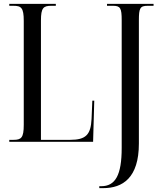

<svg xmlns="http://www.w3.org/2000/svg" viewBox="-20 -734 823 994"><path d="M494 240H514C615 240 699 187 699 9V-629C699 -692 705 -704 745 -704H775V-714H534V-704H565C603 -704 610 -692 610 -630V32C610 173 577 230 504 230H494ZM28 0H462L468 -213H458L454 -118C450 -37 425 -10 343 -10H192V-628C192 -694 205 -704 246 -704H269V-714H28V-704H49C90 -704 103 -694 103 -626V-88C103 -20 90 -10 49 -10H28Z"/></svg>

Font: Noto Serif Display ExtraCondensed
Style: Regular
Weight: 400
Width: 2
Designer: Monotype Design Team
Foundry: Monotype Imaging Inc.
Version: Version 2.009